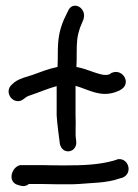

<svg xmlns="http://www.w3.org/2000/svg" viewBox="-20 -658 484 671"><path d="M64 -313C71 -318 72 -320 83 -324C119 -336 148 -349 178 -357V-255C180 -220 186 -184 189 -157V-156C198 -113 253 -125 246 -167V-168C242 -190 246 -221 244 -257V-358C267 -352 292 -339 320 -333C353 -325 379 -333 400 -343L401 -344C441 -365 410 -419 372 -404H371L362 -398C357 -396 345 -395 334 -398C304 -405 280 -418 247 -424C248 -439 248 -455 248 -468C248 -513 249 -529 260 -562L272 -591V-592C284 -631 233 -659 217 -618L203 -589C186 -548 182 -519 182 -469C182 -456 182 -441 181 -424C151 -418 123 -407 93 -396C72 -389 51 -385 31 -371L23 -364C-12 -335 31 -284 64 -313ZM38 -13H39C46 -11 65 -1 81 -15H125C159 -14 187 -14 208 -14C230 -14 245 -14 256 -15C297 -19 353 -18 397 -34L408 -37C447 -53 428 -110 389 -101L388 -100L375 -96C324 -82 269 -80 208 -80C187 -80 159 -80 125 -81H51C23 -76 5 -28 38 -13Z"/></svg>

Font: Stray Cat
Style: ExBdCn
Weight: 800
Version: Version 1.0